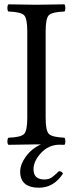

<svg xmlns="http://www.w3.org/2000/svg" viewBox="-20 -667 337 887"><path d="M271 134.8Q229 199.7 161.1 200.2Q73.2 200.2 73.2 126Q73.2 92.8 99.6 56.2Q126 19.5 169.4 0Q166.5 0 159.7 0Q152.8 0 148.9 0Q116.7 0 19 2Q14.2 -2 14.2 -13.9Q14.2 -25.9 19 -30.8Q75.2 -32.7 90.6 -47.4Q106 -62 106 -122.1V-522.9Q106 -583 90.6 -597.4Q75.2 -611.8 19 -613.8Q14.2 -617.7 14.2 -629.9Q14.2 -642.1 19 -647Q119.1 -645 147.9 -645Q180.2 -645 277.8 -647Q281.7 -642.1 282 -630.1Q282.2 -618.2 277.8 -613.8Q221.7 -611.8 206.3 -597.4Q190.9 -583 190.9 -522.9V-122.1Q190.9 -62 206.5 -47.6Q222.2 -33.2 277.8 -30.8Q281.7 -25.9 282 -13.9Q282.2 -2 277.8 2Q274.4 2 270 2Q265.6 2 261.7 1.7Q257.8 1.5 254.4 1.5Q204.6 2 169.7 39.6Q134.8 77.1 134.8 115.2Q134.8 162.1 185.1 162.1Q205.1 162.1 218.5 153.1Q231.9 144 252 124Q265.1 123.5 271 134.8Z"/></svg>

Font: Linux Libertine Capitals
Style: Small Caps
Weight: 400
Designer: Philipp H. Poll
Foundry: Philipp H. Poll
Version: Version 5.1.3